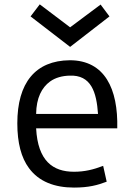

<svg xmlns="http://www.w3.org/2000/svg" viewBox="-20 -847 624 877"><path d="M112.3 -79.1C157.7 -17.1 230 9.8 317.9 9.8C384.3 9.8 425.3 -1 467.3 -17.1L451.2 -89.4C406.2 -72.3 366.7 -62.5 317.9 -62.5C221.7 -62.5 152.8 -111.8 145 -260.7H515.6C520 -441.9 458 -571.8 298.8 -571.8C141.6 -570.3 59.1 -468.8 59.1 -283.7C59.1 -194.3 77.1 -126.5 112.3 -79.1ZM145 -326.7C146 -399.9 170.9 -447.3 208.5 -474.6C233.4 -492.7 264.6 -500.5 296.9 -501.5C397 -506.3 420.9 -424.8 427.7 -326.7ZM300.3 -632.8 480 -772 439.5 -826.2 300.3 -722.2 161.6 -827.1 119.6 -772Z"/></svg>

Font: Duru Sans
Style: Regular
Weight: 400
Designer: Onur Yazıcıgil
Foundry: Onur Yazıcıgil
Version: Version 1.002